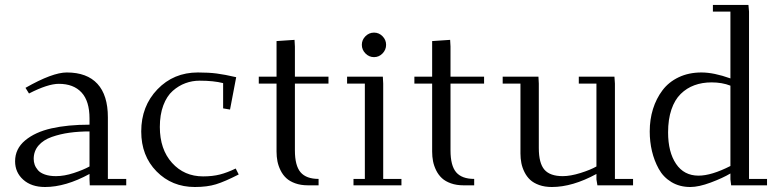

<svg xmlns="http://www.w3.org/2000/svg" viewBox="-20 -749 3140 776"><path d="M41 -97.2Q41 -147.5 81.5 -181.4Q122.1 -215.3 188 -230.2Q253.9 -245.1 341.8 -245.1V-270Q341.8 -340.3 309.6 -375.2Q277.3 -410.2 217.8 -410.2Q173.3 -410.2 97.2 -371.1L83 -394Q191.9 -456.1 250 -456.1Q331.5 -456.1 373.8 -410.2Q416 -364.3 416 -274.9V-25.9H490.2V0H342.8L341.8 -23.9V-45.9Q245.1 6.8 162.1 6.8Q106.9 6.8 74 -22.7Q41 -52.2 41 -97.2ZM116.2 -106.9Q116.2 -94.7 120.1 -83.5Q124 -72.3 133.3 -61.3Q142.6 -50.3 161.4 -43.7Q180.2 -37.1 206.1 -37.1Q239.7 -37.1 277.8 -49.6Q315.9 -62 341.8 -76.2V-217.8Q298.3 -217.8 261 -212.6Q223.6 -207.5 189.5 -195.6Q155.3 -183.6 135.7 -160.9Q116.2 -138.2 116.2 -106.9Z M550.8 -217.8Q550.8 -319.8 616.2 -387.9Q681.6 -456.1 779.8 -456.1Q823.7 -456.1 856 -451.9Q888.2 -447.8 934.6 -437L909.7 -306.2L881.8 -311V-413.1Q843.3 -422.9 786.6 -422.9Q756.8 -422.9 729.5 -412.8Q702.1 -402.8 678.2 -381.8Q654.3 -360.8 640.1 -323.2Q626 -285.6 626 -235.8Q626 -145.5 675.3 -90.8Q724.6 -36.1 800.8 -36.1Q838.9 -36.1 868.7 -43.7Q898.4 -51.3 932.6 -67.9L944.8 -43.9Q888.7 -15.1 853 -4.2Q817.4 6.8 767.6 6.8Q674.8 6.8 612.8 -56.2Q550.8 -119.1 550.8 -217.8Z M1025.9 -411.1V-439H1097.7V-583L1170.4 -587.9L1171.9 -561V-439H1307.6V-411.1H1171.9V-141.1Q1171.9 -79.6 1194.8 -52.7Q1217.8 -25.9 1267.6 -25.9V0H1224.6Q1195.8 0 1173.3 -8.1Q1150.9 -16.1 1137 -29.1Q1123 -42 1114 -60.3Q1105 -78.6 1101.3 -97.2Q1097.7 -115.7 1097.7 -136.2V-411.1Z M1382.8 -411.1V-439H1527.3L1528.8 -411.1V-25.9H1602.5V0H1408.7V-25.9H1454.6V-411.1ZM1457 -533Q1442.4 -547.9 1442.4 -567.9Q1442.4 -587.9 1457 -602.5Q1471.7 -617.2 1491.7 -617.2Q1511.7 -617.2 1526.1 -602.5Q1540.5 -587.9 1540.5 -567.9Q1540.5 -547.9 1526.1 -533Q1511.7 -518.1 1491.7 -518.1Q1471.7 -518.1 1457 -533Z M1654.8 -411.1V-439H1726.6V-583L1799.3 -587.9L1800.8 -561V-439H1936.5V-411.1H1800.8V-141.1Q1800.8 -79.6 1823.7 -52.7Q1846.7 -25.9 1896.5 -25.9V0H1853.5Q1824.7 0 1802.2 -8.1Q1779.8 -16.1 1765.9 -29.1Q1752 -42 1742.9 -60.3Q1733.9 -78.6 1730.2 -97.2Q1726.6 -115.7 1726.6 -136.2V-411.1Z M2011.7 -411.1V-439H2156.2L2157.7 -411.1V-150.9Q2157.7 -89.4 2180.4 -63.2Q2203.1 -37.1 2254.4 -37.1Q2285.6 -37.1 2326.2 -49.8Q2366.7 -62.5 2390.6 -76.2V-411.1H2319.3V-439H2463.4L2465.3 -411.1V-25.9H2538.6V0H2394.5L2390.6 -23.9V-45.9Q2293.9 6.8 2210.4 6.8Q2181.6 6.8 2159.2 -1.2Q2136.7 -9.3 2122.8 -22.2Q2108.9 -35.2 2099.9 -53.2Q2090.8 -71.3 2087.2 -89.8Q2083.5 -108.4 2083.5 -128.9V-411.1Z M2606 -217.8Q2606 -266.1 2619.1 -308.3Q2632.3 -350.6 2657.5 -384Q2682.6 -417.5 2723.1 -436.8Q2763.7 -456.1 2814.9 -456.1Q2865.2 -456.1 2932.1 -432.1V-702.1H2861.3V-729H3004.9L3007.3 -702.1V-25.9H3080.1V0H2935.1L2932.1 -23.9V-47.9Q2900.9 -29.3 2852.5 -11.2Q2804.2 6.8 2770 6.8Q2726.6 6.8 2693.6 -13.2Q2660.6 -33.2 2642.3 -66.7Q2624 -100.1 2615 -138.2Q2606 -176.3 2606 -217.8ZM2680.2 -213.9Q2680.2 -134.3 2712.4 -86.7Q2744.6 -39.1 2803.2 -39.1Q2855.5 -39.1 2932.1 -78.1V-402.8Q2898.4 -416 2856 -416Q2817.9 -416 2786.6 -404.5Q2755.4 -393.1 2731.2 -369.4Q2707 -345.7 2693.6 -306.2Q2680.2 -266.6 2680.2 -213.9Z"/></svg>

Font: Dehuti Alt
Style: Book
Weight: 400
Version: Version 1.2